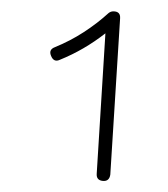

<svg xmlns="http://www.w3.org/2000/svg" viewBox="-20 -745 302 345"><path d="M165 -419.9Q152.8 -420.9 153.8 -433.1L169.4 -685.1Q131.3 -655.3 87.9 -637.7Q76.7 -632.3 71.8 -644.5Q66.9 -655.8 78.6 -660.2Q106 -671.4 130.1 -687Q154.3 -702.6 175.3 -721.7Q179.2 -724.6 183.6 -724.6Q196.8 -724.6 195.8 -711.9L178.2 -431.2Q176.3 -418.9 165 -419.9Z"/></svg>

Font: Mikhak-DS2-FD ExtraLight
Style: Regular
Weight: 200
Designer: Amin Abedi
Version: Version 3.2